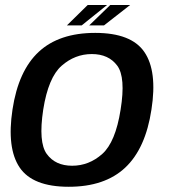

<svg xmlns="http://www.w3.org/2000/svg" viewBox="-20 -728 661 753"><path d="M249.5 4.5Q391 4.5 471 -70.5Q551 -145.5 574 -298.5Q597.5 -449 546.2 -524Q495 -599 353.5 -599Q212 -599 132 -524.8Q52 -450.5 29 -298.5Q6 -147 57 -71.2Q108 4.5 249.5 4.5ZM263 -78Q197 -78 163.5 -124Q130 -170 149.5 -298Q169.5 -424.5 221.8 -470.2Q274 -516 340 -516Q406 -516 439.8 -470.5Q473.5 -425 453 -298Q433 -170.5 381 -124.2Q329 -78 263 -78ZM330 -628.5H388L490.5 -708.5H412.5ZM242.5 -628.5H300.5L400 -708.5H324Z"/></svg>

Font: Anybody UltraCondensed Thin Medium
Style: Italic
Weight: 500
Italic angle: -10°
Version: Version 1.111